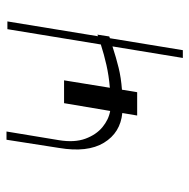

<svg xmlns="http://www.w3.org/2000/svg" viewBox="-16 -572 588 597"><g transform="rotate(-90 278.5 -274.0)"><path d="M326.7 -369.3 303.6 -226.9Q341.6 -230.1 374.5 -237.6Q407.3 -245 438.2 -255L485.8 -545.5H509.9L463.8 -263.8Q466.3 -264.6 468.8 -265.6L463.1 -228.7Q461.3 -228.3 458.1 -226.9Q458.5 -227.3 457.7 -226.9L420.5 0H396.3L432.2 -218.8Q396 -207 365.6 -199.6Q335.2 -192.1 297.6 -189.3L289.8 -142H217.3L225.1 -188.2Q163.7 -194.2 132.6 -245.4Q101.6 -296.5 116.5 -384.9L142 -548.3H167.6L140.6 -384.9Q132.8 -337 145.2 -303.1Q157.7 -269.2 181.3 -249.8Q204.9 -230.5 231.5 -225.9L255.7 -369.3Z"/></g></svg>

Font: Inter UI Thin
Style: Italic
Weight: 100
Italic angle: -9.39999°
Designer: Rasmus Andersson
Foundry: rsms
Version: 3.2;8d6f07862